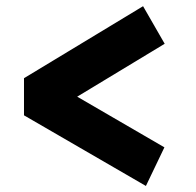

<svg xmlns="http://www.w3.org/2000/svg" viewBox="-20 -680 643 629"><path d="M448.7 -659.7 519.5 -536.6 232.9 -363.3 518.6 -197.3 458 -70.8 58.6 -302.2V-423.8Z"/></svg>

Font: Newest Shape
Style: Bold
Weight: 700
Designer: Wojciech Kalinowski "wmk69" (wmk69@o2.pl)
Foundry: Wojciech Kalinowski "wmk69" (wmk69@o2.pl)
Version: Version 1.0.0; 2022-02-24